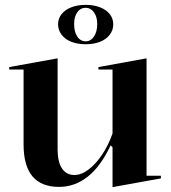

<svg xmlns="http://www.w3.org/2000/svg" viewBox="-20 -755 705 790"><path d="M223 14Q150 14 113.5 -29.5Q77 -73 77 -161V-469H18V-479L217 -515V-141Q217 -89 235 -62Q253 -35 286 -35Q315 -35 344.5 -57.5Q374 -80 400 -118.5Q426 -157 443 -206V-469H385V-479L583 -515V-32H642V-21L443 15V-149L435 -157Q395 -71 341.5 -28.5Q288 14 223 14ZM333 -735Q366 -735 391.5 -725Q417 -715 431.5 -697Q446 -679 446 -655Q446 -631 431.5 -612Q417 -593 391.5 -583Q366 -573 333 -573Q299 -573 273.5 -583Q248 -593 233.5 -612Q219 -631 219 -655Q219 -679 233.5 -697Q248 -715 273.5 -725Q299 -735 333 -735ZM333 -723Q311 -723 298 -704.5Q285 -686 285 -656Q285 -624 298 -604.5Q311 -585 333 -585Q353 -585 366.5 -604.5Q380 -624 380 -656Q380 -686 366.5 -704.5Q353 -723 333 -723Z"/></svg>

Font: Kalnia Medium
Style: Regular
Weight: 500
Designer: Frida Medrano
Foundry: Frida Medrano
Version: Version 1.105